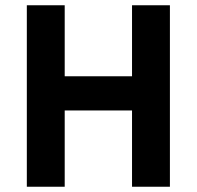

<svg xmlns="http://www.w3.org/2000/svg" viewBox="-20 -710 748 730"><path d="M82 0V-690H226V-420H482V-690H626V0H482V-290H226V0Z"/></svg>

Font: Oxanium
Style: Bold
Weight: 700
Designer: Severin Meyer
Version: Version 2.000